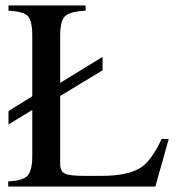

<svg xmlns="http://www.w3.org/2000/svg" viewBox="-20 -682 651 702"><path d="M597 -174 548 0H10V-19Q64 -21 81 -40Q98 -59 98 -111V-280L11 -227V-276L98 -330V-551Q98 -606 82 -623Q66 -640 11 -643V-662H293V-643Q236 -640 218 -623Q200 -606 200 -551V-379L355 -474V-425L200 -331V-82Q200 -56 217 -47.5Q234 -39 288 -39H351Q452 -39 499 -72Q536 -99 571 -174Z"/></svg>

Font: STIX Math
Style: Regular
Weight: 400
Designer: MicroPress Inc., with final additions and corrections provided by Coen Hoffman, Elsevier (retired)
Version: Version 1.1.1